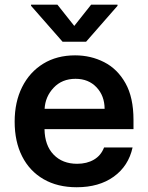

<svg xmlns="http://www.w3.org/2000/svg" viewBox="-20 -789 633 820"><path d="M307.5 10.7Q225.5 10.7 166 -23.8Q106.5 -58.2 74.6 -121.1Q42.6 -183.9 42.6 -269.5Q42.6 -353.7 74.6 -417.4Q106.5 -481.2 164.6 -516.9Q222.7 -552.6 300.8 -552.6Q367.9 -552.6 424.7 -523.6Q481.5 -494.7 515.8 -433.8Q550.1 -372.9 550.1 -277V-237.6H170.1Q171.2 -167.6 209 -128.6Q246.8 -89.5 309.3 -89.5Q350.9 -89.5 381 -107.1Q411.2 -124.6 424.4 -159.1H546.2Q528.8 -79.9 465.9 -34.6Q403.1 10.7 307.5 10.7ZM170.5 -324.2H426.8Q426.5 -380 392.2 -416.2Q358 -452.4 302.6 -452.4Q245 -452.4 209.2 -414.4Q173.3 -376.4 170.5 -324.2ZM225.1 -769.2 297.2 -678.3 369.3 -769.2H481.9V-764.2L347.7 -610.8H247.2L112.6 -764.2V-769.2Z"/></svg>

Font: Inter Zeller Semi Bold
Style: Regular
Weight: 600
Designer: Rasmus Andersson; Joe Bland
Foundry: zeller
Version: Version 3.015;git-dec3a8cb1